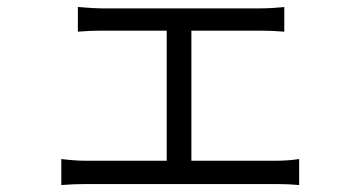

<svg xmlns="http://www.w3.org/2000/svg" viewBox="-20 -532 1040 555"><path d="M533.2 -67.4H780.3Q812.5 -67.4 844.7 -72.3V2.9Q815.4 0 780.3 0H225.6Q193.4 0 157.2 2.9V-72.3Q196.3 -67.4 225.6 -67.4H461.9V-443.4H273.4Q237.3 -443.4 205.1 -440.4V-511.7Q250 -507.8 272.5 -507.8H733.4Q762.7 -507.8 801.8 -511.7V-440.4Q769.5 -443.4 733.4 -443.4H533.2Z"/></svg>

Font: Gen Shin Gothic Monospace Normal
Style: Regular
Weight: 350
Designer: [Source Han Sans]
Ryoko NISHIZUKA  (kana & ideographs); Paul D. Hunt (Latin, Greek & Cyrillic); Wenlong ZHANG  (bopomofo
Version: Version 1.002.20150607